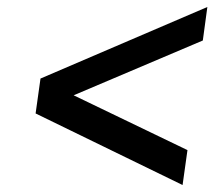

<svg xmlns="http://www.w3.org/2000/svg" viewBox="-20 -635 630 550"><path d="M191 -362 517 -205 503 -105 82 -310 96 -410 574 -615 561 -519Z"/></svg>

Font: Retni Sans Medium
Style: Italic
Weight: 500
Italic angle: -8°
Designer: Vitaly Kuzmin
Foundry: ParaType Ltd.
Version: Version 1.00;June 10, 2019;FontCreator 11.5.0.2425 64-bit; t